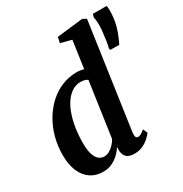

<svg xmlns="http://www.w3.org/2000/svg" viewBox="-189 -959 1056 1110"><g transform="rotate(-30 339.5 -403.5)"><path d="M440 -101.5Q438 -84.5 441.5 -74.2Q445 -64 456.5 -64Q464.5 -64 475.2 -69.2Q486 -74.5 501 -88L514.5 -57.5Q505 -44.5 487.2 -28.5Q469.5 -12.5 444.8 -1.2Q420 10 389 10Q354.5 10 337.8 -6Q321 -22 320 -53.5L321 -75Q308 -54 287.8 -34.5Q267.5 -15 241 -2.5Q214.5 10 181.5 10Q133.5 10 98.5 -13.5Q63.5 -37 44.2 -81.8Q25 -126.5 25 -189.5Q25 -253 40.8 -309.8Q56.5 -366.5 85 -413.2Q113.5 -460 152 -494.5Q190.5 -529 236.8 -547.5Q283 -566 334.5 -566Q346 -566 359.8 -563.8Q373.5 -561.5 381 -558.5L407 -740.5L334.5 -760L343 -797L516.5 -817L541 -803.5ZM371.5 -493.5Q361 -500.5 349.5 -503.2Q338 -506 325 -506Q295 -506 269.8 -490.2Q244.5 -474.5 224.2 -446.2Q204 -418 190 -378.8Q176 -339.5 168.5 -292.5Q161 -245.5 161 -193Q161 -145.5 170.2 -117Q179.5 -88.5 195.2 -76Q211 -63.5 231 -63.5Q248.5 -63.5 265 -73Q281.5 -82.5 295.8 -97.5Q310 -112.5 319 -129ZM627 -579.5 567 -580.5 564.5 -591Q570 -611 574 -637.2Q578 -663.5 582 -701.5Q585 -733.5 583.5 -755.2Q582 -777 578.5 -791L584.5 -811H676Q679 -799 679.2 -782.2Q679.5 -765.5 677 -737.5Q674 -706 665.5 -676.8Q657 -647.5 646.8 -622.8Q636.5 -598 627 -579.5Z"/></g></svg>

Font: Merriweather 24pt SemiCondensed
Style: Bold Italic
Weight: 700
Width: 4
Italic angle: -7.8°
Designer: Eben Sorkin
Foundry: Eben Sorkin
Version: Version 2.101